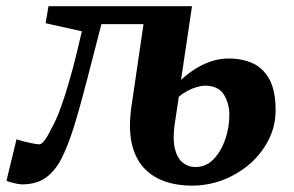

<svg xmlns="http://www.w3.org/2000/svg" viewBox="-52 -572 924 604"><path d="M440 -496H267Q241.5 -398 220.8 -317Q200 -236 180.8 -174Q161.5 -112 140 -70.5Q119.5 -32 90.5 -12Q61.5 8 17.5 8Q11 8 0 5.8Q-11 3.5 -20.5 0.8Q-30 -2 -31.5 -4L0 -134Q2 -132.5 17.2 -128.5Q32.5 -124.5 49 -121.2Q65.5 -118 71 -118Q76 -118 80.8 -122.2Q85.5 -126.5 90.8 -134Q96 -141.5 101.2 -151Q106.5 -160.5 111.5 -171Q125 -194.5 138.8 -232.5Q152.5 -270.5 165.2 -314.5Q178 -358.5 188.2 -400.5Q198.5 -442.5 205.5 -473.5L91.5 -499L100.5 -552.5H552ZM551.5 12Q503.5 12 464.2 -2.2Q425 -16.5 398.5 -46.2Q372 -76 362 -123.2Q352 -170.5 361.5 -237L399.5 -496.5L444.5 -529.5L552 -552.5L517.5 -320.5Q533 -335.5 556 -351.2Q579 -367 607.8 -377.5Q636.5 -388 669 -388Q708 -388 741.2 -373.8Q774.5 -359.5 794.8 -323.8Q815 -288 815 -225Q815 -175.5 793.2 -132.5Q771.5 -89.5 734.5 -57Q697.5 -24.5 650.2 -6.2Q603 12 551.5 12ZM562.5 -46.5Q596.5 -46.5 620.2 -71.5Q644 -96.5 656.8 -134.2Q669.5 -172 669.5 -210Q669.5 -247 652 -274.8Q634.5 -302.5 592.5 -302.5Q582 -302.5 567.2 -298.2Q552.5 -294 537.5 -286Q522.5 -278 510.5 -267.5Q507 -245 503.8 -222.5Q500.5 -200 497 -177.5Q491 -130.5 498.8 -101.8Q506.5 -73 523.5 -59.8Q540.5 -46.5 562.5 -46.5Z"/></svg>

Font: Merriweather 24pt ExtraBold
Style: Italic
Weight: 800
Italic angle: -7.8°
Version: Version 2.101